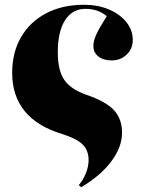

<svg xmlns="http://www.w3.org/2000/svg" viewBox="-20 -555 595 804"><path d="M320 229 310 220Q329 198 340 169.5Q351 141 351 116Q351 75 326.5 50.5Q302 26 243 7Q31 -56 31 -250Q31 -336 68.5 -400Q106 -464 173.5 -499.5Q241 -535 332 -535Q390 -535 436 -515.5Q482 -496 509 -462.5Q536 -429 536 -387Q536 -351 510.5 -326.5Q485 -302 448 -302Q413 -302 392 -318.5Q371 -335 371 -363Q371 -383 383 -410Q395 -437 427 -487Q391 -518 338 -518Q283 -518 252.5 -470.5Q222 -423 222 -336Q222 -261 248.5 -221.5Q275 -182 339 -159Q422 -131 456.5 -94.5Q491 -58 491 1Q491 61 446 121Q401 181 320 229Z"/></svg>

Font: Literata 72pt ExtraBold
Style: Regular
Weight: 800
Designer: Latin by Veronika Burian and Jose Scaglione. Greek by Irene Vlachou. Cyrillic by Vera Evstafieva.
Foundry: TypeTogether
Version: Version 3.002